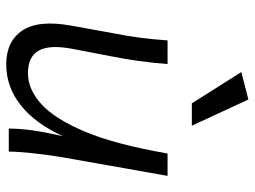

<svg xmlns="http://www.w3.org/2000/svg" viewBox="-118 -672 798 601"><g transform="rotate(90 280.5 -371.0)"><path d="M181 8Q109 8 75 -42.5Q41 -93 60 -197L83 -324Q92 -368 97.5 -411Q103 -454 106 -497H180Q177 -454 170 -405Q163 -356 156 -322L132 -197Q119 -127 138 -93.5Q157 -60 209 -60Q259 -60 305.5 -102Q352 -144 392 -239.5Q432 -335 460 -497H530L472 -169Q464 -122 459 -74Q454 -26 454 0H382Q382 -34 387.5 -73.5Q393 -113 406 -170Q367 -84 309.5 -38Q252 8 181 8ZM303 -573 205 -728 291 -750 373 -573Z"/></g></svg>

Font: Livvic
Style: Italic
Weight: 400
Italic angle: -10°
Designer: Jacques Le Bailly, Baron von Fonthausen
Version: Version 1.001; ttfautohint (v1.8.2)